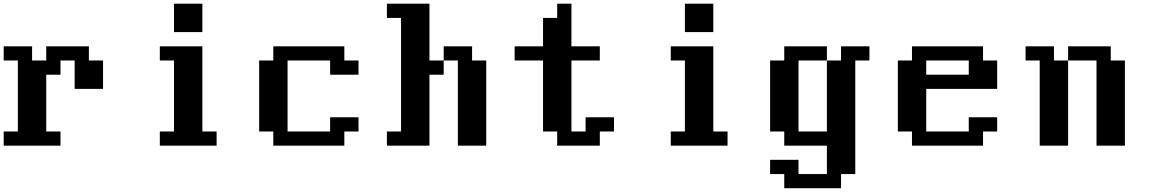

<svg xmlns="http://www.w3.org/2000/svg" viewBox="-20 -789 6267 1040"><path d="M0 0V-76.7H76.7V-461.4H0V-538.1H153.8V-461.4H230.5V-538.1H461.4V-461.4H538.1V-307.6H384.3V-461.4H307.6V-384.3H230.5V-76.7H307.6V0Z M845.7 0V-76.7H922.4V-461.4H845.7V-538.1H1076.2V-76.7H1153.3V0ZM922.4 -615.2V-769H1076.2V-615.2Z M1460.4 0V-76.7H1383.8V-461.4H1460.4V-538.1H1845.2V-461.4H1921.9V-384.3H1768.1V-461.4H1537.6V-76.7H1768.1V-153.8H1921.9V-76.7H1845.2V0Z M2460 0V-461.4H2383.3V-538.1H2537.1V-461.4H2613.8V0ZM2075.7 0V-76.7H2152.3V-691.9H2075.7V-769H2306.2V-461.4H2383.3V-384.3H2306.2V0Z M2998 0V-76.7H2921.4V-461.4H2767.6V-538.1H2921.4V-691.9H2998V-769H3075.2V-538.1H3229V-461.4H3075.2V-76.7H3151.9V-153.8H3305.7V-76.7H3229V0Z M3613.3 0V-76.7H3689.9V-461.4H3613.3V-538.1H3843.8V-76.7H3920.9V0ZM3689.9 -615.2V-769H3843.8V-615.2Z M4228 230.5V153.8H4151.4V76.7H4305.2V153.8H4459V0H4228V-76.7H4151.4V-461.4H4228V-538.1H4459V-461.4H4305.2V-76.7H4459V-461.4H4535.6V-538.1H4689.5V-461.4H4612.8V153.8H4535.6V230.5Z M5227.5 -384.3V-461.4H4997.1V-384.3ZM4919.9 0V-76.7H4843.3V-461.4H4919.9V-538.1H5304.7V-461.4H5381.3V-307.6H4997.1V-76.7H5227.5V-153.8H5381.3V-76.7H5304.7V0Z M5611.8 0V-461.4H5535.2V-538.1H5689V-461.4H5765.6V0ZM5919.4 0V-461.4H5765.6V-538.1H5996.6V-461.4H6073.2V0Z"/></svg>

Font: Good Old DOS
Style: Regular
Weight: 400
Designer: Vasily Draigo
Foundry: Vasily Draigo
Version: 1.0